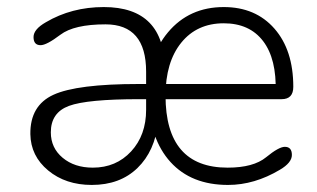

<svg xmlns="http://www.w3.org/2000/svg" viewBox="-20 -517 899 544"><path d="M626 7Q522 7 463 -58Q404 -123 400 -241Q396 -354 456 -425.5Q516 -497 614 -497Q704 -497 757.5 -436Q811 -375 811 -271Q811 -236 778 -236H430L429 -279H781L761 -256Q764 -350 725.5 -400.5Q687 -451 614 -451Q538 -451 493.5 -396Q449 -341 449 -246Q449 -42 625 -42Q698 -42 734 -71.5Q770 -101 787 -101Q807 -101 807 -78Q807 -56 773 -36Q701 7 626 7ZM240 7Q166 7 116.5 -34Q67 -75 66 -137Q65 -218 131.5 -248.5Q198 -279 373 -279H405V-236H375Q227 -236 175.5 -217Q124 -198 124 -142Q124 -98 157.5 -70Q191 -42 243 -42Q309 -42 351.5 -88Q394 -134 394 -206V-314Q394 -448 279 -448Q190 -448 151 -418.5Q112 -389 95 -389Q75 -389 75 -412Q75 -434 110 -454Q183 -497 274 -497Q447 -497 447 -319V-171H428Q419 -89 369.5 -41Q320 7 240 7Z"/></svg>

Font: Nunito VF Beta Light
Style: Regular
Weight: 300
Designer: Vernon Adams
Foundry: newtypography
Version: Version 3.001